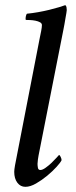

<svg xmlns="http://www.w3.org/2000/svg" viewBox="-20 -715 295 742"><path d="M133 -565Q136 -579 139 -594.5Q142 -610 142 -618Q142 -625 134.5 -629Q127 -633 117 -635Q107 -637 96.5 -637.5Q86 -638 80 -638Q78 -641 79.5 -650Q81 -659 84 -662Q105 -664 127.5 -668Q150 -672 170.5 -677Q191 -682 207.5 -687Q224 -692 232 -695Q236 -693 237 -687Q238 -681 238 -676Q238 -673 236.5 -664.5Q235 -656 233 -644.5Q231 -633 229 -621Q227 -609 225 -600L129 -114Q128 -111 126.5 -98.5Q125 -86 125 -82Q125 -75 126.5 -66.5Q128 -58 136 -58Q144 -58 156 -66.5Q168 -75 179 -85.5Q190 -96 198.5 -105.5Q207 -115 208 -116Q211 -116 214.5 -108.5Q218 -101 218 -96Q214 -87 198.5 -70Q183 -53 162.5 -36Q142 -19 119.5 -6Q97 7 78 7Q59 7 47 -9Q35 -25 35 -51Q35 -59 38 -76Q41 -93 44 -107Z"/></svg>

Font: Vermiglione Medium
Style: Italic
Weight: 500
Italic angle: -11°
Version: Version 1.000